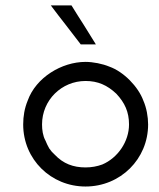

<svg xmlns="http://www.w3.org/2000/svg" viewBox="-20 -680 585 707"><path d="M333 -516.6 288.1 -588.9C273.4 -612.3 257.8 -635.7 243.2 -660.2H167C185.5 -635.7 203.1 -612.3 221.7 -588.9C240.2 -564.5 258.8 -541 277.3 -516.6ZM525.4 -221.7C525.4 -250 519.5 -283.2 507.8 -309.6C489.3 -360.4 435.5 -416 382.8 -434.6C357.4 -445.3 322.3 -452.1 294.9 -452.1C207 -452.1 112.3 -394.5 82 -309.6C70.3 -281.2 65.4 -252 65.4 -221.7C65.4 -92.8 168 6.8 294.9 6.8C423.8 6.8 525.4 -94.7 525.4 -221.7ZM455.1 -221.7C455.1 -159.2 414.1 -98.6 356.4 -74.2C337.9 -67.4 317.4 -63.5 294.9 -63.5C250 -63.5 212.9 -77.1 181.6 -110.4C173.8 -117.2 167 -125 161.1 -133.8C156.2 -142.6 151.4 -152.3 147.5 -162.1C137.7 -179.7 134.8 -202.1 134.8 -221.7C134.8 -311.5 207 -381.8 294.9 -381.8C340.8 -381.8 375 -366.2 408.2 -335C439.5 -301.8 455.1 -267.6 455.1 -221.7Z"/></svg>

Font: My Font
Style: Regular
Weight: 400
Designer: Alfredo Marco Pradil
Version: Version 0.001